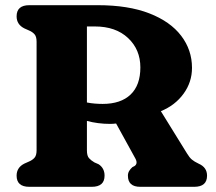

<svg xmlns="http://www.w3.org/2000/svg" viewBox="-20 -720 833 740"><path d="M720 -458.5Q720 -403.5 687.5 -358.8Q655 -314 600 -291.5L700.5 -129Q710 -113 719.5 -105Q729 -97 746 -89Q778 -75 778 -43Q778 0 728.5 0H520.5Q473 0 473 -43Q473 -53 477.8 -61Q482.5 -69 490.5 -76L498.5 -80Q512.5 -89.5 501.5 -109.5L427.5 -244Q416 -242.5 404 -242.5Q380.5 -242.5 357.8 -245.5Q335 -248.5 315 -254V-140.5Q315 -119.5 323 -110.5Q331 -101.5 344 -94L360 -87Q383 -72 383 -43Q383 0 333.5 0H93Q44 0 44 -43Q44 -74.5 74 -89.5L92 -97.5Q105 -103 113 -112Q121 -121 121 -140.5V-559.5Q121 -579 113 -588Q105 -597 92 -602.5L74 -610.5Q44 -625.5 44 -657Q44 -700 93 -700H357Q474.5 -700 555.5 -668.5Q636.5 -637 678.2 -582.2Q720 -527.5 720 -458.5ZM315 -618V-325Q330 -322 345.2 -320.8Q360.5 -319.5 375.5 -319.5Q445.5 -319.5 483.2 -355.5Q521 -391.5 521 -460Q521 -529 473.5 -573.5Q426 -618 346 -618Z"/></svg>

Font: Fraunces 9pt SuperSoft
Style: Bold
Weight: 700
Version: Version 1.000;[b76b70a41]